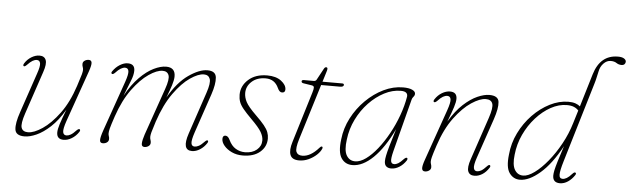

<svg xmlns="http://www.w3.org/2000/svg" viewBox="-47 -887 3488 1063"><g transform="rotate(5 1697.0 -355.5)"><path d="M415 -58.5Q421.5 -54.5 414.5 -43.5Q399 -20 376.2 -6.2Q353.5 7.5 331.5 7.5Q293 7.5 293 -30Q293 -47.5 302.2 -76.8Q311.5 -106 332.5 -160Q296.5 -99 256.8 -62.2Q217 -25.5 180 -9Q143 7.5 114 7.5Q65 7.5 60.8 -26.8Q56.5 -61 78.5 -124.5L153.5 -345.5Q168 -387 164.8 -403.5Q161.5 -420 145.5 -420Q134.5 -420 122.2 -413Q110 -406 93 -388Q81.5 -376.5 76.5 -379.5Q70 -383 76.5 -394.5Q91 -418 113.8 -431.8Q136.5 -445.5 158.5 -445.5Q185.5 -445.5 194 -424.2Q202.5 -403 186.5 -356.5L107 -120Q87 -60.5 94.5 -38.8Q102 -17 131.5 -17Q164 -17 210.8 -48.2Q257.5 -79.5 303.5 -141.5Q349.5 -203.5 380 -296.5Q396.5 -346.5 400.8 -362.8Q405 -379 405 -387Q405 -396 402 -403.2Q399 -410.5 399 -420Q399 -431.5 409 -438.5Q419 -445.5 432 -445.5Q446.5 -445.5 448.5 -431.8Q450.5 -418 438 -382L338.5 -98.5Q322.5 -52.5 325.5 -35.2Q328.5 -18 345.5 -18Q355.5 -18 368.2 -25Q381 -32 398.5 -51Q409.5 -61.5 415 -58.5Z M776 -60.5 867 -321.5Q887 -378 879 -399.5Q871 -421 845 -421Q813 -421 768 -390.2Q723 -359.5 678.2 -298.5Q633.5 -237.5 602.5 -146.5Q585.5 -96 581 -78Q576.5 -60 576.5 -50.5Q576.5 -41.5 579.2 -34.5Q582 -27.5 582 -19Q582 -6.5 572.2 0.5Q562.5 7.5 549 7.5Q533 7.5 532.8 -8.8Q532.5 -25 546 -64L643.5 -342.5Q658.5 -385.5 655.8 -402.8Q653 -420 636 -420Q625.5 -420 612.5 -412.5Q599.5 -405 582.5 -386.5Q572 -376.5 566.5 -379.5Q559.5 -383.5 566 -393.5Q582.5 -417.5 605.2 -431.5Q628 -445.5 649 -445.5Q688 -445.5 688 -408Q688 -383.5 675 -351.5Q662 -319.5 640.5 -264Q676 -328.5 715.8 -368.5Q755.5 -408.5 793.8 -427Q832 -445.5 862 -445.5Q914.5 -445.5 913 -393Q912 -373 903.5 -346.2Q895 -319.5 878 -275.5Q928 -363 987.5 -404.2Q1047 -445.5 1092 -445.5Q1138 -445.5 1141.2 -409.2Q1144.5 -373 1125 -315L1051 -97Q1036 -52.5 1038.5 -35.5Q1041 -18.5 1057.5 -18.5Q1068 -18.5 1080.8 -25.2Q1093.5 -32 1111.5 -51Q1121.5 -61 1126.5 -58.5Q1132.5 -55 1126.5 -44.5Q1111.5 -21 1089.2 -6.8Q1067 7.5 1044.5 7.5Q986.5 7.5 1018.5 -87.5L1097 -321Q1116 -377 1108 -399Q1100 -421 1074 -421Q1043 -421 998.2 -390.5Q953.5 -360 908.5 -297.2Q863.5 -234.5 831 -137.5Q816.5 -93 812.2 -76.5Q808 -60 808 -51Q808 -41 810.8 -34Q813.5 -27 813.5 -18Q813.5 -6.5 803.5 0.8Q793.5 8 780.5 8Q764 8 764.8 -10.5Q765.5 -29 776 -60.5Z M1337.5 -11.5Q1378 -11.5 1403 -32.5Q1428 -53.5 1428 -85Q1428 -107 1414 -131.2Q1400 -155.5 1357 -198Q1326.5 -228.5 1309.8 -249Q1293 -269.5 1286.8 -287.2Q1280.5 -305 1280.5 -326.5Q1280.5 -375.5 1319.8 -410.8Q1359 -446 1424 -446Q1473 -446 1501.8 -424Q1530.5 -402 1530.5 -377Q1530.5 -359 1513 -359Q1498.5 -359 1488.5 -381.5Q1467 -429 1417 -429Q1369 -429 1339.8 -402.5Q1310.5 -376 1310.5 -338.5Q1310.5 -314 1323.5 -289Q1336.5 -264 1380.5 -221Q1412 -190.5 1428.5 -170Q1445 -149.5 1451.2 -132.8Q1457.5 -116 1457.5 -97.5Q1457.5 -52.5 1422.5 -22.5Q1387.5 7.5 1326 7.5Q1292.5 7.5 1265.5 -5.2Q1238.5 -18 1222.8 -36.8Q1207 -55.5 1207 -74Q1207 -93.5 1222.5 -93.5Q1228.5 -93.5 1234.8 -89Q1241 -84.5 1247 -72Q1262 -40 1285.8 -25.8Q1309.5 -11.5 1337.5 -11.5Z M1675 -412.5 1627 -420Q1616 -422 1616 -429.5Q1616 -438 1628 -438H1682.5Q1693.5 -438 1698 -446L1733 -510.5Q1738 -519.5 1745 -519.5Q1752.5 -519.5 1752.5 -510.5Q1752.5 -505 1747.5 -490L1731.5 -438H1841Q1851 -438 1851 -430.5Q1851 -419 1829.5 -419H1725.5L1630.5 -110.5Q1614 -57 1621.8 -38.5Q1629.5 -20 1655.5 -20Q1701 -20 1747 -72.5Q1754 -81 1759.5 -80Q1765.5 -78.5 1763 -69.5Q1756 -51.5 1737 -33.8Q1718 -16 1692.5 -4.2Q1667 7.5 1640 7.5Q1600.5 7.5 1590.5 -18.8Q1580.5 -45 1595 -91.5L1681 -373.5Q1687.5 -394.5 1686.5 -402.5Q1685.5 -410.5 1675 -412.5Z M2156 -89.5Q2145.5 -48 2148.2 -33Q2151 -18 2166 -18Q2177 -18 2189 -25.2Q2201 -32.5 2217.5 -50.5Q2228.5 -61.5 2234.5 -58.5Q2240.5 -54.5 2234 -43.5Q2218.5 -20 2196.5 -6.2Q2174.5 7.5 2152 7.5Q2134.5 7.5 2124.2 -1.5Q2114 -10.5 2114 -30Q2114 -42.5 2117.8 -61.2Q2121.5 -80 2131.5 -115.5Q2141.5 -151 2160.5 -212Q2110 -106 2051.5 -49.2Q1993 7.5 1936 7.5Q1895.5 7.5 1874.2 -25Q1853 -57.5 1862.5 -129.5Q1869 -191.5 1898.5 -248.2Q1928 -305 1973 -349.5Q2018 -394 2071.2 -419.8Q2124.5 -445.5 2179 -445.5Q2211.5 -445.5 2229.5 -437.2Q2247.5 -429 2247.5 -416Q2247.5 -406.5 2240.5 -398.8Q2233.5 -391 2231.5 -382ZM1893.5 -131Q1885 -70 1901.5 -42.2Q1918 -14.5 1949.5 -14.5Q1977.5 -14.5 2009 -37.2Q2040.5 -60 2071.8 -99.2Q2103 -138.5 2130.2 -188Q2157.5 -237.5 2177 -291.2Q2196.5 -345 2205 -396Q2208.5 -425.5 2168 -425.5Q2122 -425.5 2076.5 -402Q2031 -378.5 1992 -337.8Q1953 -297 1926.8 -243.8Q1900.5 -190.5 1893.5 -131Z M2356.5 -379.5Q2350 -383 2357 -394.5Q2373 -419 2395.5 -432.2Q2418 -445.5 2440 -445.5Q2478.5 -445.5 2478.5 -408Q2478.5 -390.5 2469.2 -361.2Q2460 -332 2439 -278Q2475 -339 2515 -375.8Q2555 -412.5 2592.5 -429Q2630 -445.5 2658.5 -445.5Q2708 -445.5 2712 -411.2Q2716 -377 2694.5 -313.5L2619 -92.5Q2605 -51 2608.2 -34.8Q2611.5 -18.5 2627 -18.5Q2637.5 -18.5 2649.8 -25.2Q2662 -32 2679.5 -51Q2689.5 -61.5 2694.5 -58.5Q2701 -54.5 2695 -44.5Q2678.5 -18.5 2657 -5.5Q2635.5 7.5 2614 7.5Q2587 7.5 2578.8 -13.8Q2570.5 -35 2586.5 -82L2666 -318Q2686 -377.5 2678.2 -399.2Q2670.5 -421 2641 -421Q2608.5 -421 2561.5 -390Q2514.5 -359 2468.2 -296.8Q2422 -234.5 2391.5 -141.5Q2375 -91.5 2371 -75.2Q2367 -59 2367 -51Q2367 -42 2369.8 -34.8Q2372.5 -27.5 2372.5 -18Q2372.5 -7 2362.5 0.2Q2352.5 7.5 2339.5 7.5Q2325 7.5 2323 -6.5Q2321 -20.5 2333.5 -56L2433 -340Q2449 -385.5 2446.2 -402.8Q2443.5 -420 2426.5 -420Q2415.5 -420 2402.8 -412.8Q2390 -405.5 2373.5 -387.5Q2362.5 -376.5 2356.5 -379.5Z M3170.5 -44.5Q3155 -21 3133.8 -6.8Q3112.5 7.5 3089.5 7.5Q3049.5 7.5 3049.5 -32Q3049.5 -43.5 3053.2 -61.5Q3057 -79.5 3066.8 -112Q3076.5 -144.5 3094.5 -199Q3039 -96.5 2978.2 -44.5Q2917.5 7.5 2867 7.5Q2830.5 7.5 2808.5 -23.5Q2786.5 -54.5 2795 -126Q2800.5 -189.5 2828.8 -247Q2857 -304.5 2900.2 -349.2Q2943.5 -394 2995 -420Q3046.5 -446 3098 -446Q3121 -446 3137 -440.5Q3153 -435 3163 -426L3218 -609Q3251 -719 3349.5 -719Q3371.5 -719 3383 -711.8Q3394.5 -704.5 3394.5 -694.5Q3394.5 -686.5 3389 -680.5Q3383.5 -674.5 3372 -674.5Q3356.5 -674.5 3344 -683Q3331.5 -691.5 3311.5 -691.5Q3289.5 -691.5 3271.8 -673Q3254 -654.5 3249 -627.5Q3244.5 -608.5 3241.2 -592.8Q3238 -577 3232 -557.5L3099.5 -114.5Q3083.5 -61.5 3083.8 -39.8Q3084 -18 3102.5 -18Q3113 -18 3125.5 -25.2Q3138 -32.5 3154.5 -51Q3164.5 -62 3170.5 -58.5Q3177 -55 3170.5 -44.5ZM2826.5 -128.5Q2819.5 -72 2835.8 -44.5Q2852 -17 2883 -17Q2910 -17 2945.8 -43Q2981.5 -69 3018 -113.5Q3054.5 -158 3085.2 -214Q3116 -270 3134 -330.5L3156 -402.5Q3145.5 -414 3130 -420.5Q3114.5 -427 3091 -427Q3046.5 -427 3002.2 -402.8Q2958 -378.5 2920.2 -336.5Q2882.5 -294.5 2857.5 -241Q2832.5 -187.5 2826.5 -128.5Z"/></g></svg>

Font: Fraunces 72pt S050 Thin
Style: Italic
Weight: 100
Italic angle: -16°
Version: Version 1.000; ttfautohint (v1.8.3)